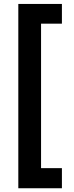

<svg xmlns="http://www.w3.org/2000/svg" viewBox="-20 -832 385 998"><path d="M75.2 -811.5H301.8V-709H193.4V42H301.8V146.5H75.2Z"/></svg>

Font: Reddit Sans Strawberry ExBold
Style: Regular
Weight: 800
Designer: Stephen Hutchings
Foundry: Reddit
Version: Version 1.013